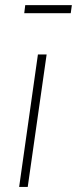

<svg xmlns="http://www.w3.org/2000/svg" viewBox="-20 -734 302 754"><path d="M257.8 -682.1H75.2L79.1 -713.9H262.2ZM163.1 -520 88.9 0H55.2L128.9 -520Z"/></svg>

Font: Fira Sans Compressed UltraLight
Style: Italic
Weight: 200
Width: 3
Italic angle: -8°
Designer: Carrois Corporate & Edenspiekermann AG
Foundry: Carrois Corporate GbR & Edenspiekermann AG
Version: Version 4.203;PS 004.203;hotconv 1.0.88;makeotf.lib2.5.64775